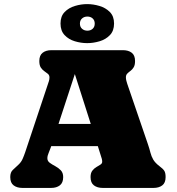

<svg xmlns="http://www.w3.org/2000/svg" viewBox="-20 -922 867 942"><path d="M290 -53.2Q290 -25.4 273.7 -12.7Q257.3 0 231 0H89.8Q63.5 0 46.9 -12.5Q30.3 -24.9 30.3 -53.2Q30.3 -76.7 42.7 -88.1Q55.2 -99.6 70.3 -113.8Q84 -126.5 90.8 -142.1Q97.7 -157.7 103.5 -174.8L214.4 -507.3Q217.3 -515.6 220 -524.2Q222.7 -532.7 222.7 -542Q222.7 -553.2 215.1 -559.6Q207.5 -565.9 197.8 -572.5Q188 -579.1 180.4 -590.3Q172.9 -601.6 172.9 -622.6Q172.9 -650.4 189.2 -663.1Q205.6 -675.8 231.9 -675.8H583.5Q609.9 -675.8 626.2 -663.3Q642.6 -650.9 642.6 -622.6Q642.6 -602.5 635.7 -591.6Q628.9 -580.6 620.1 -574.2Q611.3 -567.9 604.5 -561Q597.7 -554.2 597.7 -542.5Q597.7 -534.2 599.9 -526.1Q602.1 -518.1 604.5 -510.3L705.6 -214.8Q713.4 -191.9 718 -173.3Q722.7 -154.8 731.9 -138.9Q741.2 -123 762.2 -106.9Q778.8 -94.7 785.6 -84.7Q792.5 -74.7 792.5 -53.2Q792.5 -24.9 776.1 -12.5Q759.8 0 733.4 0H483.9Q457.5 0 440.9 -12.5Q424.3 -24.9 424.3 -53.2Q424.3 -73.2 432.9 -84.5Q441.4 -95.7 452.9 -102.3Q464.4 -108.9 472.9 -114.5Q481.4 -120.1 481.4 -128.4Q481.4 -135.3 479.7 -142.1Q478 -148.9 475.6 -155.3L460 -205.1H231.4L229 -198.2Q225.1 -186.5 218.8 -172.1Q212.4 -157.7 212.4 -145.5Q212.4 -131.8 224.1 -123.3Q235.8 -114.7 251.2 -106.7Q266.6 -98.6 278.3 -86.4Q290 -74.2 290 -53.2ZM267.1 -314H425.3L347.2 -558.6ZM407.7 -710.4Q377.4 -710.4 347.2 -719.5Q316.9 -728.5 296.9 -749.8Q276.9 -771 276.9 -806.6Q276.9 -842.3 297.1 -863Q317.4 -883.8 347.7 -892.8Q377.9 -901.9 407.7 -901.9Q437.5 -901.9 468 -892.8Q498.5 -883.8 519 -863Q539.6 -842.3 539.6 -806.6Q539.6 -771 519.3 -749.8Q499 -728.5 468.5 -719.5Q438 -710.4 407.7 -710.4ZM408.7 -840.8Q393.1 -840.8 382.6 -831.5Q372.1 -822.3 372.1 -806.2Q372.1 -790 382.6 -780.8Q393.1 -771.5 408.7 -771.5Q424.3 -771.5 434.6 -780.8Q444.8 -790 444.8 -806.2Q444.8 -822.3 434.6 -831.5Q424.3 -840.8 408.7 -840.8Z"/></svg>

Font: Caprasimo
Style: Regular
Weight: 400
Designer: The DocRepair Project, Phaedra Charles, Flavia Zimbardi
Foundry: Google
Version: Version 1.001